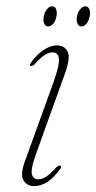

<svg xmlns="http://www.w3.org/2000/svg" viewBox="-20 -594 311 620"><path d="M104 -15Q115 -15 128.5 -23.2Q142 -31.5 162 -54Q165.5 -56.5 168.5 -58.5Q171.5 -60.5 174.5 -59Q179.5 -56 174.5 -49Q135.5 7 90 7Q66.5 7 55.5 -12.2Q44.5 -31.5 62 -77.5L154 -332Q173 -386.5 170.2 -405.8Q167.5 -425 149 -425Q138.5 -425 124.5 -416.5Q110.5 -408 91.5 -386Q83 -379 79 -381Q74 -384 79.5 -391Q99 -419 121.8 -433.2Q144.5 -447.5 164 -447.5Q188 -447.5 198.2 -427.5Q208.5 -407.5 189.5 -356L96 -96Q79 -48.5 83 -31.8Q87 -15 104 -15ZM135.6 -508.5Q126.2 -508.5 122.5 -518.2Q118.8 -528 121.4 -541Q123.6 -554.5 131.3 -564Q139 -573.5 148.4 -573.5Q157.8 -573.5 161.3 -564Q164.9 -554.5 162.2 -541Q160 -528 152.5 -518.2Q145 -508.5 135.6 -508.5ZM242.9 -508.5Q233.9 -508.5 229.9 -518.2Q226 -528 228.6 -541Q231.2 -554.5 238.9 -564Q246.6 -573.5 255.6 -573.5Q264.6 -573.5 268.6 -564Q272.5 -554.5 269.5 -541Q267.2 -528 259.8 -518.2Q252.2 -508.5 242.9 -508.5Z"/></svg>

Font: Fraunces 72pt Thin
Style: Italic
Weight: 100
Italic angle: -16°
Version: Version 1.000;[b76b70a41]